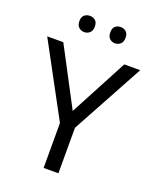

<svg xmlns="http://www.w3.org/2000/svg" viewBox="-164 -1003 894 1098"><g transform="rotate(20 283.0 -454.0)"><path d="M283 -363 469 -714H566L328 -277V0H238V-273L0 -714H98ZM143 -859Q143 -885 157 -896.5Q171 -908 190 -908Q209 -908 223 -896.5Q237 -885 237 -859Q237 -834 223 -821.5Q209 -809 190 -809Q171 -809 157 -821.5Q143 -834 143 -859ZM331 -859Q331 -885 344.5 -896.5Q358 -908 377 -908Q396 -908 410 -896.5Q424 -885 424 -859Q424 -834 410 -821.5Q396 -809 377 -809Q358 -809 344.5 -821.5Q331 -834 331 -859Z"/></g></svg>

Font: Noto Sans Indic Siyaq Numbers
Style: Regular
Weight: 400
Designer: Monotype Design Team
Foundry: Monotype Imaging Inc.
Version: Version 2.002; ttfautohint (v1.8.4.7-5d5b)